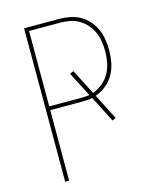

<svg xmlns="http://www.w3.org/2000/svg" viewBox="-111 -812 722 888"><g transform="rotate(-15 250.0 -367.5)"><path d="M90 0V-735H259Q284 -735 309.5 -730Q335 -725 357.5 -712.5Q380 -700 397.5 -680Q415 -660 425.5 -636.5Q436 -613 440 -587.5Q444 -562 444 -536Q444 -507 438.5 -477.5Q433 -448 418.5 -422Q404 -396 380.5 -376.5Q357 -357 329 -348L392 -225L375 -217L311 -342Q298 -339 285 -338.5Q272 -338 259 -338H109V0ZM259 -356Q270 -356 280.5 -356.5Q291 -357 302 -359L241 -477L259 -485L321 -364Q346 -373 367.5 -390.5Q389 -408 402 -432Q415 -456 420 -482.5Q425 -509 425 -536Q425 -560 421.5 -583Q418 -606 408.5 -627.5Q399 -649 383.5 -666.5Q368 -684 348 -696Q328 -708 305 -712.5Q282 -717 259 -717H109V-356Z"/></g></svg>

Font: Iosevka Term Curly Thin
Style: Regular
Weight: 100
Designer: Belleve Invis
Foundry: Belleve Invis
Version: Version 32.3.0